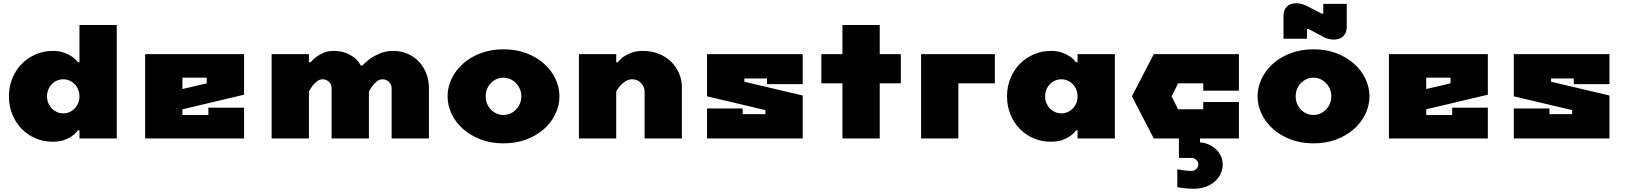

<svg xmlns="http://www.w3.org/2000/svg" viewBox="-20 -854 10020 1184"><path d="M35 -260Q35 -320 56 -371Q77 -422 113.5 -459.5Q150 -497 199.5 -518.5Q249 -540 305 -540Q347 -540 376 -529Q405 -518 424 -505Q446 -489 460 -470H470V-700H700V0H470V-50H460Q446 -30 424 -15Q405 -1 376 9.5Q347 20 305 20Q249 20 199.5 -1Q150 -22 113.5 -59.5Q77 -97 56 -148.5Q35 -200 35 -260ZM370 -365Q349 -365 331 -357Q313 -349 299.5 -335Q286 -321 278 -301.5Q270 -282 270 -260Q270 -237 278 -218Q286 -199 299.5 -185Q313 -171 331 -163Q349 -155 370 -155Q391 -155 409 -163Q427 -171 440.5 -185Q454 -199 462 -218Q470 -237 470 -260Q470 -282 462 -301.5Q454 -321 440.5 -335Q427 -349 409 -357Q391 -365 370 -365Z M1255 -375H1105V-305L1255 -340ZM1485 0H875V-520H1485V-270L1105 -180V-145H1265V-190H1485Z M2625 0H2395V-310Q2395 -333 2378.5 -349Q2362 -365 2339 -365Q2320 -365 2305 -353Q2290 -341 2279 -327Q2266 -310 2255 -290V0H2025V-310Q2025 -333 2009 -349Q1993 -365 1970 -365Q1951 -365 1935.5 -353Q1920 -341 1909 -327Q1896 -310 1885 -290V0H1655V-520H1885V-470H1895Q1912 -489 1933 -505Q1951 -518 1977 -529Q2003 -540 2035 -540Q2084 -540 2116.5 -526Q2149 -512 2169 -495Q2192 -475 2205 -450H2215Q2238 -475 2267 -495Q2292 -512 2326.5 -526Q2361 -540 2405 -540Q2452 -540 2492 -523Q2532 -506 2561.5 -475.5Q2591 -445 2608 -403Q2625 -361 2625 -310Z M3085 -375Q3062 -375 3042 -366Q3022 -357 3007 -341.5Q2992 -326 2983.5 -305Q2975 -284 2975 -260Q2975 -236 2983.5 -215Q2992 -194 3007 -178.5Q3022 -163 3042 -154Q3062 -145 3085 -145Q3107 -145 3127 -154Q3147 -163 3162 -178.5Q3177 -194 3186 -215Q3195 -236 3195 -260Q3195 -284 3186 -305Q3177 -326 3162 -341.5Q3147 -357 3127 -366Q3107 -375 3085 -375ZM3085 -550Q3162 -550 3225.5 -526Q3289 -502 3334.5 -461.5Q3380 -421 3405 -368.5Q3430 -316 3430 -260Q3430 -204 3405 -151.5Q3380 -99 3334.5 -58.5Q3289 -18 3225.5 6Q3162 30 3085 30Q3008 30 2944.5 6Q2881 -18 2835.5 -58.5Q2790 -99 2765 -151.5Q2740 -204 2740 -260Q2740 -316 2765 -368.5Q2790 -421 2835.5 -461.5Q2881 -502 2944.5 -526Q3008 -550 3085 -550Z M4185 0H3955V-290Q3955 -320 3932.5 -342.5Q3910 -365 3880 -365Q3855 -365 3837 -353Q3819 -341 3806 -327Q3791 -310 3780 -290V0H3550V-520H3780V-470H3790Q3804 -489 3826 -505Q3845 -518 3874 -529Q3903 -540 3945 -540Q3997 -540 4041.5 -522.5Q4086 -505 4117.5 -474.5Q4149 -444 4167 -403Q4185 -362 4185 -315Z M4340 -185H4560V-150H4700V-175L4340 -260V-520H4930V-335H4710V-370H4570V-350L4930 -265V0H4340Z M5175 -700H5405V-520H5535V-340H5405V0H5175V-340H5045V-520H5175Z M6115 -520V-340H5890V0H5660V-520Z M6190 -260Q6190 -320 6211 -371Q6232 -422 6268.5 -459.5Q6305 -497 6354.5 -518.5Q6404 -540 6460 -540Q6502 -540 6531 -529Q6560 -518 6579 -505Q6601 -489 6615 -470H6625V-520H6855V0H6625V-50H6615Q6601 -30 6579 -15Q6560 -1 6531 9.5Q6502 20 6460 20Q6404 20 6354.5 -1Q6305 -22 6268.5 -59.5Q6232 -97 6211 -148.5Q6190 -200 6190 -260ZM6525 -365Q6504 -365 6486 -357Q6468 -349 6454.5 -335Q6441 -321 6433 -301.5Q6425 -282 6425 -260Q6425 -237 6433 -218Q6441 -199 6454.5 -185Q6468 -171 6486 -163Q6504 -155 6525 -155Q6546 -155 6564 -163Q6582 -171 6595.5 -185Q6609 -199 6617 -218Q6625 -237 6625 -260Q6625 -282 6617 -301.5Q6609 -321 6595.5 -335Q6582 -349 6564 -357Q6546 -365 6525 -365Z M7400 -180V-225H7620V0H7380V24Q7410 26 7435.5 38Q7461 50 7480 68Q7499 86 7509.5 110Q7520 134 7520 160Q7520 190 7507.5 217Q7495 244 7471.5 265Q7448 286 7414.5 298Q7381 310 7340 310Q7321 310 7303 308.5Q7285 307 7271 305Q7254 303 7240 300V190Q7254 193 7270 195Q7298 200 7330 200Q7345 200 7357.5 187.5Q7370 175 7370 160Q7370 145 7357.5 132.5Q7345 120 7330 120H7250V0H7095L6960 -260L7095 -520H7620V-295H7400V-340H7245L7205 -260L7245 -180Z M8080 -375Q8057 -375 8037 -366Q8017 -357 8002 -341.5Q7987 -326 7978.5 -305Q7970 -284 7970 -260Q7970 -236 7978.5 -215Q7987 -194 8002 -178.5Q8017 -163 8037 -154Q8057 -145 8080 -145Q8102 -145 8122 -154Q8142 -163 8157 -178.5Q8172 -194 8181 -215Q8190 -236 8190 -260Q8190 -284 8181 -305Q8172 -326 8157 -341.5Q8142 -357 8122 -366Q8102 -375 8080 -375ZM8080 -550Q8157 -550 8220.5 -526Q8284 -502 8329.5 -461.5Q8375 -421 8400 -368.5Q8425 -316 8425 -260Q8425 -204 8400 -151.5Q8375 -99 8329.5 -58.5Q8284 -18 8220.5 6Q8157 30 8080 30Q8003 30 7939.5 6Q7876 -18 7830.5 -58.5Q7785 -99 7760 -151.5Q7735 -204 7735 -260Q7735 -316 7760 -368.5Q7785 -421 7830.5 -461.5Q7876 -502 7939.5 -526Q8003 -550 8080 -550ZM8285 -690Q8285 -652 8264 -631Q8243 -610 8205 -610Q8190 -610 8175.5 -613.5Q8161 -617 8150 -622Q8137 -627 8125 -635L8050 -675H8040V-615H7895V-755Q7895 -793 7916 -813.5Q7937 -834 7975 -834Q7990 -834 8004.5 -830Q8019 -826 8030 -821Q8043 -816 8055 -809L8130 -770H8140V-830H8285Z M8925 -375H8775V-305L8925 -340ZM9155 0H8545V-520H9155V-270L8775 -180V-145H8935V-190H9155Z M9315 -185H9535V-150H9675V-175L9315 -260V-520H9905V-335H9685V-370H9545V-350L9905 -265V0H9315Z"/></svg>

Font: Imperial One
Style: Regular
Weight: 400
Designer: Jovanny Lemonad
Foundry: Jovanny Lemonad
Version: Version 1.000